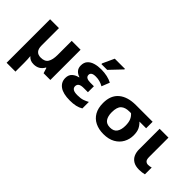

<svg xmlns="http://www.w3.org/2000/svg" viewBox="-39 -1462 2400 2400"><g transform="rotate(45 1161.0 -262.0)"><path d="M459 -534.7H615.7V0H496.6L474.1 -71.8H467.3Q423.3 9.8 328.6 9.8Q293.9 9.8 271 -1Q248 -11.7 231 -31.7H228Q230.5 -12.2 231.9 19Q233.4 50.3 233.4 82V234.4H77.1V-534.7H233.4V-226.6Q233.4 -112.3 333 -112.3Q404.3 -112.3 431.6 -157.2Q459 -202.1 459 -286.1Z M968.8 9.8Q849.6 9.8 789.8 -33.2Q730 -76.2 730 -149.9Q730 -206.5 765.1 -237.3Q800.3 -268.1 847.7 -277.3V-282.2Q806.6 -294.4 781.5 -323Q756.3 -351.6 756.3 -397.5Q756.3 -451.2 785.6 -483.4Q814.9 -515.6 863.8 -530Q912.6 -544.4 970.7 -544.4Q1030.3 -544.4 1079.3 -533.2Q1128.4 -522 1165.5 -502L1123.5 -396Q1092.3 -414.1 1059.1 -423.3Q1025.9 -432.6 988.3 -432.6Q946.3 -432.6 927 -419.4Q907.7 -406.2 907.7 -383.3Q907.7 -355.5 929.9 -342.5Q952.1 -329.6 991.7 -329.6H1056.2V-224.1H983.9Q932.6 -224.1 910.9 -208.5Q889.2 -192.9 889.2 -163.1Q889.2 -134.8 912.8 -119.4Q936.5 -104 988.8 -104Q1047.4 -104 1083.3 -116.5Q1119.1 -128.9 1150.4 -146.5V-31.7Q1114.7 -9.8 1070.8 0Q1026.9 9.8 968.8 9.8ZM1028.8 -591.8H926.8V-605L997.1 -757.8H1177.2V-748Z M1562.5 9.8Q1479.5 9.8 1416.7 -21Q1354 -51.8 1319.3 -112.5Q1284.7 -173.3 1284.7 -263.2Q1284.7 -397.5 1366.5 -466.1Q1448.2 -534.7 1593.8 -534.7H1889.2V-419.9H1771Q1805.7 -387.2 1824 -347.9Q1842.3 -308.6 1842.3 -247.6Q1842.3 -177.7 1810.3 -119.1Q1778.3 -60.5 1716.1 -25.4Q1653.8 9.8 1562.5 9.8ZM1563.5 -106.4Q1627.9 -106.4 1656.2 -147.5Q1684.6 -188.5 1684.6 -259.8Q1684.6 -319.3 1668.5 -356.9Q1652.3 -394.5 1622.1 -419.9H1593.8Q1520 -419.9 1481.7 -384.3Q1443.4 -348.6 1443.4 -257.3Q1443.4 -188 1471.2 -147.2Q1499 -106.4 1563.5 -106.4Z M2194.3 9.8Q2128.4 9.8 2088.6 -14.6Q2048.8 -39.1 2031 -79.8Q2013.2 -120.6 2013.2 -169.4V-534.7H2169.4V-194.3Q2169.4 -146 2186.8 -129.6Q2204.1 -113.3 2228 -113.3Q2244.6 -113.3 2257.8 -115.5Q2271 -117.7 2285.6 -122.1V-2Q2268.6 2.9 2242.9 6.3Q2217.3 9.8 2194.3 9.8Z"/></g></svg>

Font: Lunasima
Style: Bold
Weight: 700
Designer: The DocRepair Project, Monotype Design Team
Foundry: Google
Version: Version 2.009